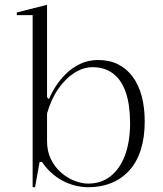

<svg xmlns="http://www.w3.org/2000/svg" viewBox="-20 -765 679 800"><path d="M116 15V-702H50V-713L176 -745V-360L184 -352Q194 -377 212 -405Q230 -433 255.5 -458Q281 -483 314.5 -499Q348 -515 389 -515Q436 -515 472 -497Q508 -479 533 -445Q558 -411 570.5 -364Q583 -317 583 -259Q583 -192 566.5 -140.5Q550 -89 518.5 -54.5Q487 -20 444 -2.5Q401 15 349 15Q320 15 292.5 8Q265 1 240 -12.5Q215 -26 193.5 -45.5Q172 -65 155 -90H145L126 15ZM347 0Q402 0 441 -31Q480 -62 501 -118.5Q522 -175 522 -252Q522 -327 504.5 -379Q487 -431 452 -458Q417 -485 366 -485Q327 -485 290 -461.5Q253 -438 223 -395Q193 -352 176 -292V-177Q176 -134 192.5 -101Q209 -68 235 -45.5Q261 -23 291 -11.5Q321 0 347 0Z"/></svg>

Font: Kalnia Thin Light
Style: Regular
Weight: 300
Version: Version 1.105